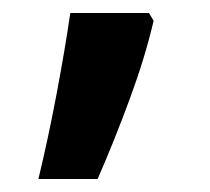

<svg xmlns="http://www.w3.org/2000/svg" viewBox="-20 -152 322 295"><path d="M39 123Q54 61 67 -8Q80 -77 88 -132H209L216 -120Q203 -64 179 1Q155 66 130 123Z"/></svg>

Font: Noto Sans Gurmukhi UI SemiBold
Style: Regular
Weight: 600
Designer: Jelle Bosma - Monotype Design Team
Foundry: Monotype Imaging Inc.
Version: Version 2.004; ttfautohint (v1.8.4.7-5d5b)